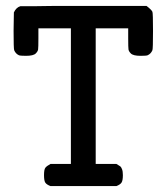

<svg xmlns="http://www.w3.org/2000/svg" viewBox="-20 -631 565 650"><path d="M151 -76H220V-535H110V-501Q110 -470 109 -463.5Q108 -457 101 -450Q93 -442 68 -442Q48 -442 44 -444Q33 -449 28 -461Q26 -466 26 -527L27 -589Q35 -606 49 -610H55Q61 -610 72 -610Q83 -610 97.5 -610Q112 -610 131 -610.5Q150 -611 170.5 -611Q191 -611 215.5 -611Q240 -611 264 -611H476Q493 -598 496 -591Q498 -586 498 -526Q498 -466 496 -461Q491 -449 480 -444Q476 -442 456 -442Q431 -442 423 -450Q416 -457 415 -463.5Q414 -470 414 -501V-535H304V-76H374Q384 -70 387 -68Q390 -66 393 -58.5Q396 -51 396 -38Q396 -20 391.5 -13Q387 -6 374 -1H151Q138 -6 133.5 -12.5Q129 -19 129 -38Q129 -57 133.5 -63Q138 -69 151 -76Z"/></svg>

Font: KaTeX_Typewriter
Style: Regular
Weight: 400
Version: Version 1.1; ttfautohint (v1.3)